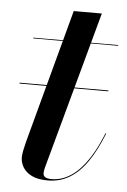

<svg xmlns="http://www.w3.org/2000/svg" viewBox="-46 -595 424 640"><g transform="rotate(5 166.0 -275.0)"><path d="M16 -303.5V-306.5H313V-303.5ZM137.5 10Q104.5 10 84.2 0Q64 -10 54.5 -26Q45 -42 45 -59.5Q45 -68.5 48 -83.5Q51 -98.5 55 -113.5L175 -560H269L126.5 -38Q125 -33 123.5 -26.2Q122 -19.5 122 -12.5Q122 4.5 150 4.5Q173.5 4.5 196 -5.5Q218.5 -15.5 239.5 -36.2Q260.5 -57 279.8 -88.8Q299 -120.5 316 -163.5L318.5 -163Q296.5 -107 270.2 -68.5Q244 -30 211.2 -10Q178.5 10 137.5 10ZM48.5 -457.5V-460H332.5V-457.5Z"/></g></svg>

Font: Bodoni Moda 72pt Medium
Style: Italic
Weight: 500
Italic angle: -13°
Designer: Owen Earl
Foundry: indestructible type
Version: Version 2.004